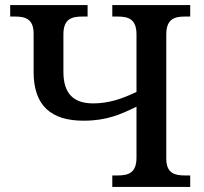

<svg xmlns="http://www.w3.org/2000/svg" viewBox="-20 -734 803 754"><path d="M421 0H727V-45H706C667 -45 633 -53 633 -111V-599C633 -660 666 -669 706 -669H727V-714H421V-669H442C483 -669 516 -660 516 -599V-373C459 -346 408 -328 346 -328C271 -328 229 -364 229 -452V-599C229 -660 262 -669 303 -669H324V-714H20V-669H39C79 -669 112 -660 112 -602V-451C112 -318 182 -260 308 -260C400 -260 454 -285 516 -315V-115C516 -54 483 -45 442 -45H421Z"/></svg>

Font: Noto Serif Thai Medium
Style: Regular
Weight: 500
Designer: Monotype Design Team
Foundry: Monotype Imaging Inc.
Version: Version 1.901;PS 001.901;hotconv 1.0.88;makeotf.lib2.5.64775